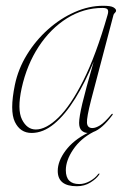

<svg xmlns="http://www.w3.org/2000/svg" viewBox="-20 -453 439 665"><path d="M295.5 -106.5Q280 -46 281.2 -27.8Q282.5 -9.5 300 -9.5Q311.5 -9.5 326.8 -19Q342 -28.5 365.5 -56.5Q368 -60 370 -58.5Q371.5 -57 369 -54Q334 -7 303.5 4Q259 27 233.5 64.8Q208 102.5 208 136.5Q208 184.5 254.5 184.5Q272.5 184.5 290.8 174.5Q309 164.5 319.5 150.5Q322 147.5 324 148Q325.5 149 323 152.5Q313.5 166.5 293 179.2Q272.5 192 246 192Q180 192 180 139Q180 105 207.2 68.5Q234.5 32 283.5 7.5Q271 7 262.5 -1.2Q254 -9.5 254 -27.5Q254 -47 265.2 -94.8Q276.5 -142.5 304.5 -239.5Q275 -167.5 240.5 -111.8Q206 -56 167.8 -24.2Q129.5 7.5 89.5 7.5Q50 7.5 31.5 -30.8Q13 -69 31.5 -159Q43 -214.5 73.5 -264Q104 -313.5 146.8 -351.5Q189.5 -389.5 238.8 -411.2Q288 -433 337 -433Q364 -433 373 -427.5Q382 -422 382 -416.5Q382 -412 378 -408.5Q374 -405 373 -401ZM55 -147.5Q39 -73.5 56.2 -39Q73.5 -4.5 104 -4.5Q139.5 -4.5 182 -45.5Q224.5 -86.5 268.5 -174Q312.5 -261.5 352.5 -401Q356.5 -414 353 -419.8Q349.5 -425.5 335 -425.5Q269.5 -425.5 212.2 -389.8Q155 -354 114 -291.5Q73 -229 55 -147.5Z"/></svg>

Font: Fraunces 144pt Thin
Style: Italic
Weight: 100
Italic angle: -16°
Version: Version 1.000;[b76b70a41]